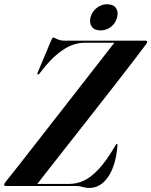

<svg xmlns="http://www.w3.org/2000/svg" viewBox="-40 -896 729 925"><path d="M326.5 0H-11.5Q-20 0 -20 -6.5Q-19.5 -9 -18 -11.8Q-16.5 -14.5 -14 -18.5Q-4 -30.5 22.5 -64.2Q49 -98 86.8 -146.2Q124.5 -194.5 169 -251.5Q213.5 -308.5 259.8 -367.8Q306 -427 349.2 -482.5Q392.5 -538 428.2 -584Q464 -630 487.5 -660Q511 -690 516.5 -697.5L527 -690H367.5Q312 -690 258.2 -652.2Q204.5 -614.5 152 -544Q149.5 -539.5 146.8 -538Q144 -536.5 141.5 -537.5Q139.5 -539 140 -542Q140.5 -545 142.5 -549L207.5 -703.5Q211 -710 212.5 -712.5Q214 -715 217.5 -715Q221.5 -715 228 -711.2Q234.5 -707.5 245 -703.8Q255.5 -700 270.5 -700H659.5Q664.5 -700 666.8 -698.8Q669 -697.5 669 -694.5Q668.5 -691.5 667.2 -689Q666 -686.5 663.5 -682.5Q646 -659 616.2 -620Q586.5 -581 548.5 -532Q510.5 -483 468 -428.8Q425.5 -374.5 382.2 -319.2Q339 -264 298.5 -212.5Q258 -161 224.2 -118Q190.5 -75 167 -45Q143.5 -15 134.5 -3L125 -10H294.5Q329.5 -10 364 -25.8Q398.5 -41.5 436 -81.8Q473.5 -122 516 -195Q518.5 -199.5 519.8 -201Q521 -202.5 523 -202.5Q525 -202.5 525.8 -200.2Q526.5 -198 526 -195Q522 -145 510.2 -107Q498.5 -69 480.2 -42.8Q462 -16.5 439.2 -3.5Q416.5 9.5 390 9.5Q379.5 9.5 369.2 7.2Q359 5 348.8 2.5Q338.5 0 326.5 0ZM444 -749.5Q415.5 -749.5 402.5 -767.2Q389.5 -785 396 -812.5Q403.5 -840 425.8 -857.8Q448 -875.5 476 -875.5Q505 -875.5 518.2 -857.8Q531.5 -840 524 -812.5Q517.5 -785 495.2 -767.2Q473 -749.5 444 -749.5Z"/></svg>

Font: Fraunces 120pt SemiBold
Style: Italic
Weight: 600
Italic angle: -16°
Version: Version 1.000;[b76b70a41]